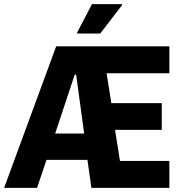

<svg xmlns="http://www.w3.org/2000/svg" viewBox="-36 -913 887 933"><path d="M-16 0 237 -688H787V-557H482L505 -412H750V-282H523L547 -131H787V0H408L389 -136H190L144 0ZM232 -264H373L334 -550H327ZM339 -750V-755L411 -893H557V-888L451 -750Z"/></svg>

Font: Saira Semi Condensed
Style: Bold
Weight: 700
Width: 4
Designer: Hector Gatti with collaboration of the Omnibus-Type team
Foundry: Omnibus-Type
Version: Version 1.001; ttfautohint (v1.8)